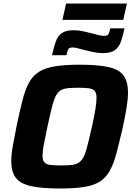

<svg xmlns="http://www.w3.org/2000/svg" viewBox="-20 -1064 760 1092"><path d="M319 8Q214 8 154 -6Q94 -20 69 -54Q44 -88 44 -148Q44 -185 53 -235Q62 -285 75 -350Q93 -436 108.5 -496Q124 -556 145.5 -595Q167 -634 202.5 -656Q238 -678 294 -687Q350 -696 435 -696Q540 -696 599.5 -682Q659 -668 683.5 -633.5Q708 -599 708 -539Q708 -501 700 -452Q692 -403 678 -338Q658 -252 642 -191.5Q626 -131 604 -92Q582 -53 547.5 -31Q513 -9 458 -0.5Q403 8 319 8ZM329 -123Q374 -123 400.5 -128Q427 -133 443.5 -153Q460 -173 472.5 -218Q485 -263 503 -344Q516 -403 522.5 -442.5Q529 -482 529 -507Q529 -535 518.5 -547Q508 -559 484.5 -562Q461 -565 423 -565Q377 -565 350.5 -560Q324 -555 308 -535Q292 -515 279.5 -470Q267 -425 250 -344Q237 -283 229.5 -243.5Q222 -204 222 -180Q222 -152 232.5 -140.5Q243 -129 266.5 -126Q290 -123 329 -123ZM276 -750Q286 -795 297 -827Q308 -859 331 -875.5Q354 -892 399 -892Q428 -892 455.5 -885.5Q483 -879 507 -873Q526 -868 542 -864Q558 -860 573 -860Q591 -860 596.5 -869Q602 -878 607 -903H688Q679 -858 667.5 -826.5Q656 -795 633 -778.5Q610 -762 566 -762Q536 -762 509 -768Q482 -774 458 -780Q439 -785 422.5 -789.5Q406 -794 392 -794Q374 -794 368.5 -784.5Q363 -775 358 -750ZM335 -951 356 -1044H702L681 -951Z"/></svg>

Font: Saira
Style: Bold Italic
Weight: 700
Italic angle: -12°
Designer: Hector Gatti with collaboration of the Omnibus-Type team
Foundry: Omnibus-Type
Version: Version 1.100; ttfautohint (v1.8.3)